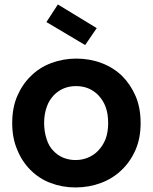

<svg xmlns="http://www.w3.org/2000/svg" viewBox="-20 -823 678 852"><path d="M604 -276.9Q604 -210.4 582 -159.2Q559.6 -106.9 520 -68.8Q480.5 -30.8 428.2 -11.2Q375 8.8 314.9 8.8Q255.9 8.8 204.1 -11.2Q154.3 -29.8 115.2 -68.8Q77.1 -106.9 56.2 -159.2Q34.2 -210.4 34.2 -276.9Q34.2 -344.7 56.2 -396Q79.1 -449.2 117.2 -485.8Q154.8 -523.4 207 -543Q260.3 -563 318.8 -563Q377.9 -563 431.2 -543Q482.9 -523.4 522 -485.8Q559.6 -448.2 582 -396Q604 -344.7 604 -276.9ZM175.8 -276.9Q175.8 -239.7 187 -205.1Q197.3 -173.3 216.8 -153.8Q235.8 -133.3 261.2 -123Q287.1 -112.8 314.9 -112.8Q343.8 -112.8 369.1 -123Q396.5 -134.3 415 -153.8Q435.1 -173.8 448.2 -205.1Q460 -236.3 460 -276.9Q460 -318.4 448.2 -350.1Q437.5 -377.9 416 -400.9Q395.5 -421.4 371.1 -431.2Q346.7 -440.9 316.9 -440.9Q288.6 -440.9 264.2 -431.2Q239.7 -421.4 219.2 -400.9Q197.3 -377.4 188 -350.1Q175.8 -317.4 175.8 -276.9ZM186 -725.1 236.8 -803.2 409.2 -698.2 357.9 -623Z"/></svg>

Font: PoppinsZ SemiBold
Style: Regular
Weight: 600
Designer: Ninad Kale (Devanagari), Jonny Pinhorn (Latin)
Foundry: Indian Type Foundry
Version: Version 3.002;FEAKit 1.0